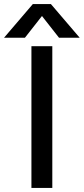

<svg xmlns="http://www.w3.org/2000/svg" viewBox="-89 -927 413 947"><path d="M73 -907H162L304 -741H202L118 -848L34 -741H-69ZM66 -699H169V0H66Z"/></svg>

Font: Prompt
Style: Regular
Weight: 400
Designer: Katatrad Team
Foundry: CadsonDemak
Version: Version 1.001